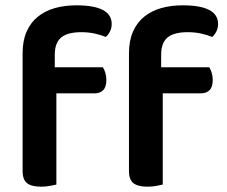

<svg xmlns="http://www.w3.org/2000/svg" viewBox="-20 -695 855 722"><path d="M186 -442H367Q372 -434 376 -421.5Q380 -409 380 -394Q380 -368 368 -356Q356 -344 336 -344H192V-1Q183 1 168 4Q153 7 134 7Q99 7 82 -6Q65 -19 65 -52V-494Q65 -542 80 -576Q95 -610 122 -632Q149 -654 186 -664.5Q223 -675 267 -675Q400 -675 400 -605Q400 -589 393.5 -576.5Q387 -564 378 -556Q359 -564 335.5 -569Q312 -574 286 -574Q234 -574 210 -554Q186 -534 186 -489ZM586 -442H767Q772 -434 776 -421.5Q780 -409 780 -394Q780 -368 768 -356Q756 -344 736 -344H592V-1Q583 1 568 4Q553 7 534 7Q499 7 482 -6Q465 -19 465 -52V-494Q465 -542 480 -576Q495 -610 522 -632Q549 -654 586 -664.5Q623 -675 667 -675Q800 -675 800 -605Q800 -589 793.5 -576.5Q787 -564 778 -556Q759 -564 735.5 -569Q712 -574 686 -574Q634 -574 610 -554Q586 -534 586 -489Z"/></svg>

Font: Baloo Bhaina 2 SemiBold
Style: Regular
Weight: 600
Designer: Yesha Goshar, Manish Minz, Shuchita Grover and Ek Type
Foundry: Ek Type
Version: Version 1.640;hotconv 1.0.111;makeotfexe 2.5.65597; ttfautoh